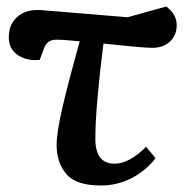

<svg xmlns="http://www.w3.org/2000/svg" viewBox="-20 -556 583 590"><path d="M290 14Q213 14 183.5 -21.5Q154 -57 154 -110Q154 -148 171.5 -224Q189 -300 225 -429Q205 -431 186.5 -432.5Q168 -434 152 -434Q138 -434 128.5 -427Q119 -420 112 -399L102 -372Q63 -368 35 -386.5Q7 -405 7 -442Q7 -481 33.5 -504.5Q60 -528 106 -525L372 -503L491 -536Q523 -512 523 -479Q523 -448 502.5 -428.5Q482 -409 448 -409Q432 -409 394.5 -412.5Q357 -416 298 -422Q287 -339 280 -259.5Q273 -180 273 -129Q273 -53 332 -53Q377 -53 429 -105L458 -70Q429 -32 385 -9Q341 14 290 14Z"/></svg>

Font: Literata 36pt SemiBold
Style: Italic
Weight: 600
Italic angle: -2°
Designer: Latin by Veronika Burian and Jose Scaglione. Greek by Irene Vlachou. Cyrillic by Vera Evstafieva
Foundry: TypeTogether
Version: Version 3.002